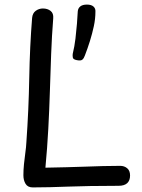

<svg xmlns="http://www.w3.org/2000/svg" viewBox="-20 -812 620 837"><path d="M120 -734Q122 -755 136 -765Q150 -775 167 -775Q187 -775 200.5 -764.5Q214 -754 212 -732Q206 -656 203 -576.5Q200 -497 197.5 -415Q195 -333 190.5 -249.5Q186 -166 178 -81Q226 -82 269 -83Q312 -84 351.5 -85.5Q391 -87 428.5 -88Q466 -89 504 -89Q522 -89 534.5 -78.5Q547 -68 547 -47Q547 -25 534.5 -13.5Q522 -2 497 -2Q426 -2 372.5 -1Q319 0 277 1.5Q235 3 198.5 4Q162 5 123 5Q101 5 91.5 -10.5Q82 -26 82 -48Q82 -71 84.5 -96.5Q87 -122 90.5 -146.5Q94 -171 95 -192Q105 -333 107.5 -471.5Q110 -610 120 -734ZM314 -550Q299 -553 297.5 -561Q296 -569 297 -577Q305 -610 309 -644Q313 -678 315.5 -709Q318 -740 319 -762Q320 -776 330 -784Q340 -792 359 -792Q378 -792 387.5 -783.5Q397 -775 396 -761Q396 -730 389 -697.5Q382 -665 372 -633Q362 -601 350 -570Q346 -558 339 -552Q332 -546 314 -550Z"/></svg>

Font: Playpen Sans Thai
Style: Regular
Weight: 400
Designer: Sirin Gunkloy, Laura Meseguer, Veronika Burian, José Scaglione
Foundry: TypeTogether
Version: Version 2.000